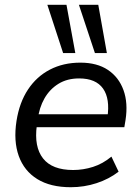

<svg xmlns="http://www.w3.org/2000/svg" viewBox="-20 -774 585 803"><path d="M276 9Q191 9 136 -25Q81 -59 58.5 -121.5Q36 -184 49 -268Q61 -345 97 -399.5Q133 -454 189 -483Q245 -512 316 -512Q386 -512 431.5 -481.5Q477 -451 496.5 -397Q516 -343 505 -272L500 -242H116L124 -296H447L429 -282Q441 -361 411 -403.5Q381 -446 311 -446Q261 -446 224.5 -423.5Q188 -401 166 -362.5Q144 -324 138 -274L134 -249Q122 -160 160 -111.5Q198 -63 286 -63Q328 -63 369 -76Q410 -89 446 -119L476 -56Q436 -25 384 -8Q332 9 276 9ZM377 -552 310 -754H391L427 -552ZM244 -552 178 -754H258L295 -552Z"/></svg>

Font: Mulish ExtraLight Medium
Style: Italic
Weight: 500
Italic angle: -9°
Version: Version 3.603